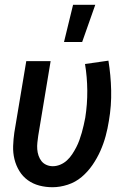

<svg xmlns="http://www.w3.org/2000/svg" viewBox="-20 -776 540 804"><path d="M248 -600 286 -756H379L324 -600ZM200 8Q171 8 144.5 1Q118 -6 96.5 -21.5Q75 -37 61 -60Q47 -83 40.5 -109.5Q34 -136 35 -164.5Q36 -193 40 -221L90 -520H192L140 -207Q138 -193 136.5 -179Q135 -165 136 -151Q137 -137 141.5 -124Q146 -111 154 -101Q162 -91 174.5 -85.5Q187 -80 201 -80Q217 -80 232.5 -86.5Q248 -93 260.5 -104.5Q273 -116 282.5 -130.5Q292 -145 299.5 -159.5Q307 -174 312.5 -189.5Q318 -205 322.5 -220.5Q327 -236 330.5 -252Q334 -268 337 -283Q346 -340 345.5 -397Q345 -454 336 -508L434 -522Q444 -461 445.5 -397.5Q447 -334 436 -270Q431 -238 422.5 -206.5Q414 -175 400.5 -144.5Q387 -114 367.5 -85.5Q348 -57 322 -35Q296 -13 263.5 -2.5Q231 8 200 8Z"/></svg>

Font: Iosevka SS18 Semibold
Style: Italic
Weight: 600
Italic angle: -9°
Monospace: yes
Designer: Belleve Invis
Foundry: Belleve Invis
Version: Version 25.1.1; ttfautohint (v1.8.4)